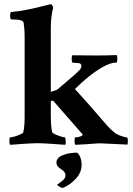

<svg xmlns="http://www.w3.org/2000/svg" viewBox="-20 -699 645 932"><path d="M29.3 3.9Q25.4 0 25.4 -16.6Q25.4 -32.2 29.3 -32.2Q37.1 -32.2 51.8 -36.6Q66.4 -41 79.1 -46.9Q91.8 -52.7 92.8 -56.6Q99.6 -84 99.6 -130.9V-518.6Q99.6 -541 98.1 -558.6Q96.7 -576.2 94.7 -588.9Q90.8 -604.5 43.9 -604.5H35.2Q29.3 -604.5 29.3 -624Q29.3 -640.6 35.2 -640.6Q73.2 -644.5 108.9 -651.4Q144.5 -658.2 172.4 -665.5Q200.2 -672.9 213.9 -675.8L225.6 -678.7Q229.5 -679.7 233.4 -673.3Q237.3 -667 238.3 -662.1Q226.6 -618.2 226.6 -563.5V-252.9Q252.9 -260.7 259.8 -265.6Q279.3 -282.2 301.3 -300.8Q323.2 -319.3 341.8 -335.9Q358.4 -350.6 366.7 -359.9Q375 -369.1 375 -378.9Q375 -392.6 358.4 -393.1Q341.8 -393.6 330.1 -395.5Q329.1 -399.4 328.6 -404.3Q328.1 -409.2 328.1 -416Q328.1 -429.7 332 -430.7L443.4 -429.7Q471.7 -429.7 497.6 -430.2Q523.4 -430.7 544.9 -431.6Q548.8 -430.7 549.3 -421.4Q549.8 -412.1 548.8 -403.8Q547.9 -395.5 545.9 -395.5Q516.6 -395.5 477.5 -373Q410.2 -334 343.8 -266.6Q419.9 -183.6 467.3 -127.4Q514.6 -71.3 533.2 -57.6Q545.9 -46.9 566.4 -39.6Q586.9 -32.2 595.7 -32.2Q600.6 -32.2 600.6 -13.7Q600.6 -2.9 598.6 2.9L475.6 -2.9Q463.9 -3.9 445.3 -2.4Q426.8 -1 401.4 1L345.7 3.9Q341.8 0 341.8 -16.6Q341.8 -32.2 345.7 -32.2Q355.5 -32.2 368.2 -36.1Q380.9 -40 380.9 -44.9Q380.9 -46.9 379.9 -47.9L237.3 -210.9L226.6 -208V-145.5Q226.6 -81.1 233.4 -56.6Q235.4 -52.7 248 -46.9Q260.7 -41 274.9 -36.6Q289.1 -32.2 294.9 -32.2Q296.9 -32.2 297.9 -24.4Q298.8 -16.6 298.8 -7.8Q298.8 1 296.9 3.9Q291 3.9 274.4 2.4Q257.8 1 235.8 -0.5Q213.9 -2 194.3 -2.9Q174.8 -3.9 163.1 -3.9Q151.4 -3.9 131.3 -2.9Q111.3 -2 89.8 -0.5Q68.4 1 51.8 2.4Q35.2 3.9 29.3 3.9ZM283.2 212.9Q278.3 212.9 268.1 207Q257.8 201.2 257.8 197.3Q270.5 188.5 284.2 177.2Q297.9 166 297.9 152.3Q297.9 134.8 276.4 122.1Q253.9 108.4 253.9 90.8Q253.9 66.4 284.7 54.2Q315.4 42 354.5 42Q376 60.5 376 102.5Q376 138.7 347.7 168.9Q319.3 199.2 286.1 212.9Z"/></svg>

Font: Crimson Text
Style: Bold
Weight: 700
Designer: Sebastian Kosch
Foundry: Sebastian Kosch
Version: Version 1.100